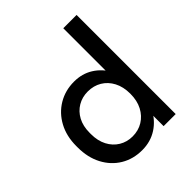

<svg xmlns="http://www.w3.org/2000/svg" viewBox="-203 -860 1000 1000"><g transform="rotate(-45 297.0 -360.0)"><path d="M268 10Q202 10 150.5 -21Q99 -52 69.5 -108Q40 -164 40 -238V-248Q40 -321 70 -376.5Q100 -432 152 -463Q204 -494 269 -494Q328 -494 373.5 -465.5Q419 -437 445 -389L426 -366V-730H524V0H435V-127L454 -107Q426 -52 378 -21Q330 10 268 10ZM283 -76Q326 -76 359.5 -96.5Q393 -117 412.5 -154Q432 -191 432 -242Q432 -293 412.5 -330Q393 -367 359.5 -387Q326 -407 283 -407Q242 -407 209 -387.5Q176 -368 157 -332.5Q138 -297 138 -248V-238Q138 -189 157 -152.5Q176 -116 209 -96Q242 -76 283 -76Z"/></g></svg>

Font: SUSE Thin Medium
Style: Regular
Weight: 500
Version: Version 1.000